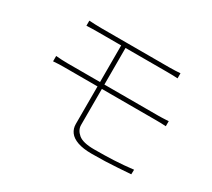

<svg xmlns="http://www.w3.org/2000/svg" viewBox="-130 -917 1261 1144"><g transform="rotate(30 500.0 -345.0)"><path d="M191 -685Q209 -684 229.5 -683Q250 -682 274 -682Q288 -682 323.5 -682Q359 -682 407 -682Q455 -682 507.5 -682Q560 -682 608.5 -682Q657 -682 693 -682Q729 -682 743 -682Q767 -682 784.5 -683Q802 -684 818 -685V-650Q802 -651 785.5 -651.5Q769 -652 743 -652Q729 -652 693 -652Q657 -652 608.5 -652Q560 -652 507.5 -652Q455 -652 407 -652Q359 -652 323.5 -652Q288 -652 274 -652Q250 -652 229.5 -651.5Q209 -651 191 -650ZM459 -395Q459 -356 459 -314Q459 -272 459 -233.5Q459 -195 459 -165.5Q459 -136 459 -122Q459 -88 490 -61.5Q521 -35 599 -35Q674 -35 736 -38Q798 -41 866 -49L865 -17Q820 -14 777.5 -11Q735 -8 691.5 -6.5Q648 -5 599 -5Q540 -5 502 -18.5Q464 -32 446.5 -56Q429 -80 429 -111Q429 -141 429 -175Q429 -209 429 -246Q429 -283 429 -321Q429 -359 429 -396Q429 -409 429 -436Q429 -463 429 -496.5Q429 -530 429 -564Q429 -598 429 -626Q429 -654 429 -669L459 -668Q459 -653 459 -625.5Q459 -598 459 -564Q459 -530 459 -496.5Q459 -463 459 -436Q459 -409 459 -395ZM125 -404Q145 -402 166 -401Q187 -400 204 -400Q215 -400 251.5 -400Q288 -400 340.5 -400Q393 -400 454 -400Q515 -400 576 -400Q637 -400 690.5 -400Q744 -400 781 -400Q818 -400 831 -400Q842 -400 854 -400.5Q866 -401 878.5 -401.5Q891 -402 900 -403V-368Q886 -369 867 -369.5Q848 -370 831 -370Q818 -370 781 -370Q744 -370 690.5 -370Q637 -370 576 -370Q515 -370 454 -370Q393 -370 340.5 -370Q288 -370 251.5 -370Q215 -370 204 -370Q187 -370 165.5 -369.5Q144 -369 125 -367Z"/></g></svg>

Font: Shanggu Sans SC VF
Style: Regular
Weight: 250
Designer: GuiWonder
Version: Version 1.021